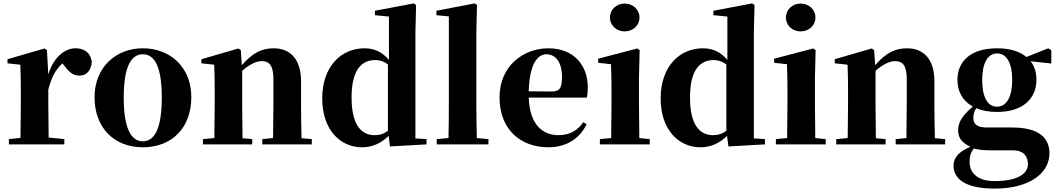

<svg xmlns="http://www.w3.org/2000/svg" viewBox="-20 -846 6195 1125"><path d="M255 -552 241 -562 24 -499V-475L99 -467C101 -419 102 -386 102 -321V-238C102 -182 101 -96 100 -38L32 -31V0H357V-31L265 -40C264 -99 263 -183 263 -238V-321C282 -395 306 -438 346 -475L355 -463C382 -427 406 -403 444 -403C494 -403 514 -440 518 -484C508 -544 468 -563 421 -563C361 -563 293 -511 263 -409Z M817 17C987 17 1101 -97 1101 -276C1101 -455 975 -563 817 -563C660 -563 534 -453 534 -276C534 -100 646 17 817 17ZM817 -18C745 -18 705 -100 705 -274C705 -449 745 -528 817 -528C889 -528 928 -449 928 -274C928 -100 889 -18 817 -18Z M1747 -36C1745 -94 1744 -179 1744 -238V-370C1744 -501 1679 -563 1584 -563C1518 -563 1463 -540 1397 -464L1391 -552L1377 -562L1160 -499V-475L1235 -467C1237 -419 1238 -386 1238 -321V-238C1238 -182 1237 -96 1236 -37L1169 -31V0H1458V-31L1401 -36C1400 -95 1399 -182 1399 -238V-431C1442 -469 1483 -488 1513 -488C1560 -488 1582 -460 1582 -382V-238C1582 -180 1581 -95 1580 -37L1517 -31V0H1807V-31Z M2253 -80C2229 -61 2203 -54 2175 -54C2098 -54 2040 -112 2040 -275C2040 -443 2103 -494 2179 -494C2204 -494 2229 -487 2253 -468ZM2414 -35V-657L2418 -817L2404 -826L2177 -783V-757L2259 -749V-495C2220 -541 2174 -563 2116 -563C1979 -563 1868 -457 1868 -269C1868 -88 1971 17 2102 17C2163 17 2215 -8 2257 -50L2265 12L2479 0V-31Z M2774 -37C2772 -102 2771 -173 2771 -238V-656L2775 -817L2761 -826L2537 -783V-757L2610 -750V-238C2610 -174 2609 -102 2608 -37L2539 -31V0H2842V-31Z M3078 -311C3082 -466 3127 -528 3182 -528C3235 -528 3273 -482 3273 -395C3273 -333 3261 -310 3214 -310ZM3398 -130C3365 -84 3322 -54 3252 -54C3158 -54 3083 -118 3078 -274H3418C3423 -293 3424 -310 3424 -335C3424 -462 3343 -563 3193 -563C3050 -563 2907 -463 2907 -275C2907 -88 3029 17 3194 17C3296 17 3376 -32 3417 -118Z M3640 -662C3688 -662 3727 -696 3727 -743C3727 -791 3688 -825 3640 -825C3593 -825 3554 -791 3554 -743C3554 -696 3593 -662 3640 -662ZM3726 -37C3725 -95 3724 -182 3724 -238V-392L3728 -552L3714 -562L3485 -502V-478L3560 -470C3562 -419 3563 -382 3563 -318V-238C3563 -182 3562 -96 3561 -37L3495 -31V0H3787V-31Z M4236 -80C4212 -61 4186 -54 4158 -54C4081 -54 4023 -112 4023 -275C4023 -443 4086 -494 4162 -494C4187 -494 4212 -487 4236 -468ZM4397 -35V-657L4401 -817L4387 -826L4160 -783V-757L4242 -749V-495C4203 -541 4157 -563 4099 -563C3962 -563 3851 -457 3851 -269C3851 -88 3954 17 4085 17C4146 17 4198 -8 4240 -50L4248 12L4462 0V-31Z M4671 -662C4719 -662 4758 -696 4758 -743C4758 -791 4719 -825 4671 -825C4624 -825 4585 -791 4585 -743C4585 -696 4624 -662 4671 -662ZM4757 -37C4756 -95 4755 -182 4755 -238V-392L4759 -552L4745 -562L4516 -502V-478L4591 -470C4593 -419 4594 -382 4594 -318V-238C4594 -182 4593 -96 4592 -37L4526 -31V0H4818V-31Z M5458 -36C5456 -94 5455 -179 5455 -238V-370C5455 -501 5390 -563 5295 -563C5229 -563 5174 -540 5108 -464L5102 -552L5088 -562L4871 -499V-475L4946 -467C4948 -419 4949 -386 4949 -321V-238C4949 -182 4948 -96 4947 -37L4880 -31V0H5169V-31L5112 -36C5111 -95 5110 -182 5110 -238V-431C5153 -469 5194 -488 5224 -488C5271 -488 5293 -460 5293 -382V-238C5293 -180 5292 -95 5291 -37L5228 -31V0H5518V-31Z M5822 -221C5764 -221 5735 -281 5735 -378C5735 -475 5767 -533 5823 -533C5878 -533 5911 -476 5911 -378C5911 -281 5879 -221 5822 -221ZM5916 35C5980 35 6003 73 6003 116C6003 174 5939 215 5807 215C5716 215 5661 174 5661 101C5661 68 5669 46 5686 24C5718 33 5746 35 5805 35ZM6140 -552 6122 -563 5994 -512C5956 -544 5900 -563 5823 -563C5665 -563 5590 -485 5590 -378C5590 -312 5619 -255 5680 -222C5620 -169 5594 -132 5594 -82C5594 -32 5623 -6 5667 14C5600 40 5567 79 5567 123C5567 196 5626 259 5808 259C6018 259 6129 165 6129 53C6129 -37 6070 -99 5909 -99H5762C5706 -99 5683 -118 5683 -155C5683 -177 5689 -194 5700 -212C5733 -198 5774 -190 5822 -190C5978 -190 6053 -273 6053 -378C6053 -420 6042 -457 6019 -487L6140 -474Z"/></svg>

Font: Noto Serif KR Black
Style: Regular
Weight: 900
Version: Version 1.001;PS 1.001;hotconv 16.6.54;makeotf.lib2.5.65590